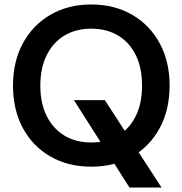

<svg xmlns="http://www.w3.org/2000/svg" viewBox="-20 -732 814 857"><path d="M558 105 310 -285H448L701 105ZM387 12Q284 12 205 -33.5Q126 -79 82 -160.5Q38 -242 38 -350Q38 -457 82 -538.5Q126 -620 205 -666Q284 -712 387 -712Q491 -712 570 -666Q649 -620 693 -538.5Q737 -457 737 -350Q737 -242 693 -160.5Q649 -79 570 -33.5Q491 12 387 12ZM387 -96Q456 -96 507 -126.5Q558 -157 586 -214Q614 -271 614 -350Q614 -429 586 -486Q558 -543 507 -573.5Q456 -604 387 -604Q319 -604 268 -573.5Q217 -543 188.5 -486Q160 -429 160 -350Q160 -271 188.5 -214Q217 -157 268 -126.5Q319 -96 387 -96Z"/></svg>

Font: DM Sans 36pt SemiBold
Style: Regular
Weight: 600
Designer: Colophon Foundry, Jonny Pinhorn
Foundry: Colophon Foundry
Version: Version 4.004;gftools[0.9.30]